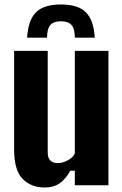

<svg xmlns="http://www.w3.org/2000/svg" viewBox="-20 -827 544 857"><path d="M180 10Q118 10 80.5 -29Q43 -68 43 -159V-600H193V-146Q193 -99 239 -99Q259 -99 282 -111Q305 -123 314 -142V-600H464V0H314V-65H294Q271 -25 244.5 -7.5Q218 10 180 10ZM101 -659H190Q190 -698 204.5 -715Q219 -732 252 -732Q285 -732 299.5 -715Q314 -698 314 -659H403Q398 -738 363 -772.5Q328 -807 252 -807Q176 -807 141 -772.5Q106 -738 101 -659Z"/></svg>

Font: Big Shoulders Display Black
Style: Regular
Weight: 900
Designer: Patric King
Foundry: XO Type Co
Version: Version 1.000; ttfautohint (v1.8.2)